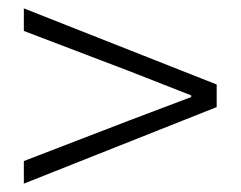

<svg xmlns="http://www.w3.org/2000/svg" viewBox="-20 -597 575 459"><path d="M37 -158V-212L289 -309L437 -365V-369L289 -427L37 -523V-577L498 -395V-341Z"/></svg>

Font: Noto Sans KR Thin Light
Style: Regular
Weight: 300
Version: Version 2.004-H2;hotconv 1.0.118;makeotfexe 2.5.65603